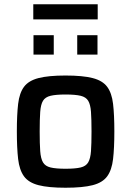

<svg xmlns="http://www.w3.org/2000/svg" viewBox="-20 -872 615 900"><path d="M287 8Q207 8 160.5 -4Q114 -16 92.5 -45.5Q71 -75 65 -126.5Q59 -178 59 -256Q59 -334 65 -385Q71 -436 92.5 -465Q114 -494 160.5 -506Q207 -518 287 -518Q368 -518 414.5 -506Q461 -494 482.5 -465Q504 -436 510 -385Q516 -334 516 -256Q516 -178 510 -126.5Q504 -75 482.5 -45.5Q461 -16 414.5 -4Q368 8 287 8ZM287 -81Q333 -81 358 -87Q383 -93 393.5 -111Q404 -129 406.5 -163.5Q409 -198 409 -256Q409 -313 406.5 -347.5Q404 -382 393.5 -399.5Q383 -417 358 -423Q333 -429 287 -429Q242 -429 217 -423Q192 -417 181.5 -399.5Q171 -382 168.5 -347.5Q166 -313 166 -256Q166 -198 168.5 -163.5Q171 -129 181.5 -111Q192 -93 217 -87Q242 -81 287 -81ZM137 -616V-707H232V-616ZM342 -616V-707H437V-616ZM136 -781V-852H438V-781Z"/></svg>

Font: Saira Medium
Style: Regular
Weight: 500
Designer: Hector Gatti with collaboration of the Omnibus-Type team
Foundry: Omnibus-Type
Version: Version 1.100; ttfautohint (v1.8.3)